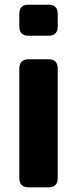

<svg xmlns="http://www.w3.org/2000/svg" viewBox="-20 -800 329 820"><path d="M101.6 -546.9H187.5Q206.5 -546.9 216.6 -536.9Q226.6 -526.9 226.6 -507.8V-39.1Q226.6 -20 216.6 -10Q206.5 0 187.5 0H101.6Q82.5 0 72.5 -10Q62.5 -20 62.5 -39.1V-507.8Q62.5 -526.9 72.5 -536.9Q82.5 -546.9 101.6 -546.9ZM100.1 -779.9H189Q207.1 -779.9 216.8 -769.9Q226.6 -759.9 226.6 -740.8V-686.5Q226.6 -667.5 216.8 -657.5Q207.1 -647.5 189 -647.5H100.1Q81.9 -647.5 72.2 -657.5Q62.5 -667.5 62.5 -686.5V-740.8Q62.5 -759.9 72.2 -769.9Q81.9 -779.9 100.1 -779.9Z"/></svg>

Font: Gyrochrome
Style: Regular
Weight: 400
Designer: David Moles
Foundry: David Moles
Version: Version 1.005;Glyphs 3.2.3 (3260)